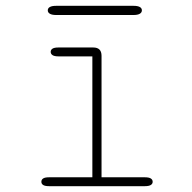

<svg xmlns="http://www.w3.org/2000/svg" viewBox="-20 -639 659 659"><path d="M148.5 0Q134.5 0 128.2 -4Q122 -8 122 -15Q122 -22.5 128.2 -26.5Q134.5 -30.5 148.5 -30.5H297V-445.5H180.5Q166.5 -445.5 160.2 -449.8Q154 -454 154 -461Q154 -468 160.2 -472Q166.5 -476 180.5 -476H300Q328.5 -476 328.5 -447.5V-30.5H477Q491 -30.5 497.5 -26.5Q504 -22.5 504 -15Q504 -8 497.5 -4Q491 0 477 0ZM144 -603.5Q144 -611 151.2 -615Q158.5 -619 172.5 -619H438.5Q452.5 -619 459.8 -615Q467 -611 467 -603.5Q467 -596 459.8 -591.8Q452.5 -587.5 438.5 -587.5H172.5Q158.5 -587.5 151.2 -591.8Q144 -596 144 -603.5Z"/></svg>

Font: Sono ExtraLight Monospace ExtraLight
Style: Regular
Weight: 250
Version: Version 2.112